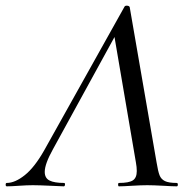

<svg xmlns="http://www.w3.org/2000/svg" viewBox="-58 -658 680 678"><path d="M-34 -12Q-5 -12 29.5 -39.5Q64 -67 98 -127L382 -635Q384 -638 389 -638Q398 -638 400 -633L495 -84Q500 -53 505.5 -39Q511 -25 524.5 -18.5Q538 -12 566 -12Q570 -12 570 -6Q570 0 566 0Q551 0 519 -2Q483 -4 462 -4Q440 -4 408 -2Q376 0 362 0Q359 0 359 -6Q359 -12 362 -12Q397 -12 411 -21Q425 -30 425 -54Q425 -68 422 -84L344 -541L378 -585L129 -131Q100 -79 100 -51Q100 -29 117 -20.5Q134 -12 168 -12Q172 -12 171.5 -6Q171 0 167 0Q155 0 121 -2Q79 -4 58 -4Q37 -4 9 -2Q-19 0 -34 0Q-38 0 -38 -6Q-38 -12 -34 -12Z"/></svg>

Font: Cormorant Infant Medium
Style: Italic
Weight: 500
Italic angle: -10°
Designer: Christian Thalmann (Catharsis Fonts)
Foundry: Catharsis Fonts
Version: Version 4.000